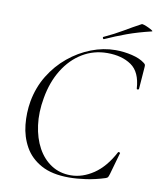

<svg xmlns="http://www.w3.org/2000/svg" viewBox="-88 -852 768 933"><g transform="rotate(10 296.0 -385.0)"><path d="M316 13Q232 13 178.5 -16.5Q125 -46 97.5 -95Q70 -144 64 -202.5Q58 -261 68 -319Q81 -390 116.5 -448Q152 -506 203 -548Q254 -590 313.5 -613Q373 -636 433 -636Q474 -636 514 -626.5Q554 -617 577 -599Q584 -594 585 -590Q586 -586 585 -575L577 -470Q576 -466 571 -466Q566 -466 566 -470Q561 -551 514.5 -583Q468 -615 396 -615Q329 -615 273.5 -581.5Q218 -548 180.5 -487.5Q143 -427 129 -346Q116 -274 124.5 -211Q133 -148 159 -100.5Q185 -53 226.5 -26Q268 1 322 1Q380 1 435 -36Q490 -73 530 -149Q532 -152 537 -150Q542 -148 540 -145L510 -39Q506 -26 503.5 -22Q501 -18 492 -15Q445 0 399.5 6.5Q354 13 316 13ZM368 -679Q364 -677 361.5 -682.5Q359 -688 363 -689Q413 -712 453.5 -736Q494 -760 535 -782Q538 -784 548.5 -780.5Q559 -777 570.5 -771.5Q582 -766 588.5 -761.5Q595 -757 590 -756Q523 -740 471 -721Q419 -702 368 -679Z"/></g></svg>

Font: Cormorant Infant Light
Style: Italic
Weight: 300
Italic angle: -10°
Designer: Christian Thalmann (Catharsis Fonts)
Foundry: Catharsis Fonts
Version: Version 4.001